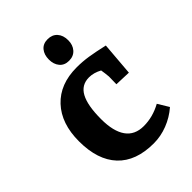

<svg xmlns="http://www.w3.org/2000/svg" viewBox="-207 -807 925 925"><g transform="rotate(-45 255.5 -344.5)"><path d="M43 -248Q43 -369 108 -438.5Q173 -508 287 -508Q327 -508 365.5 -502Q404 -496 461 -483L447 -312L365 -315L366 -367Q364 -390 360 -414Q327 -432 295 -432Q243 -432 218.5 -386.5Q194 -341 194 -248Q194 -165 224.5 -122Q255 -79 316 -79Q378 -79 436 -111L470 -55Q432 -22 385.5 -4Q339 14 291 14Q170 14 106.5 -53.5Q43 -121 43 -248ZM219 -629Q219 -662 236 -682.5Q253 -703 284 -703Q315 -703 333 -683Q351 -663 351 -629Q351 -597 333 -576.5Q315 -556 284 -556Q253 -556 236 -576.5Q219 -597 219 -629Z"/></g></svg>

Font: Andada Pro ExtraBold
Style: Regular
Weight: 800
Designer: Carolina Giovagnoli
Foundry: Huerta Tipografica
Version: Version 3.005; ttfautohint (v1.8.4)